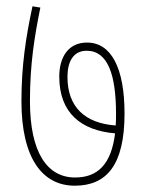

<svg xmlns="http://www.w3.org/2000/svg" viewBox="-20 -639 451 609"><path d="M375 -279C375 -423 333 -504 256 -504C196 -504 168 -457 168 -396C168 -280 238 -225 345 -216C333 -118 290 -76 218 -76C130 -76 75 -155 75 -318C75 -435 89 -521 108 -615L83 -619C62 -521 48 -431 48 -318C48 -135 116 -50 217 -50C318 -50 375 -115 375 -279ZM194 -395C194 -440 210 -478 255 -478C322 -478 348 -402 348 -278C348 -265 348 -252 347 -241C249 -248 194 -300 194 -395Z"/></svg>

Font: Noto Sans Devanagari ExtraCondensed Thin
Style: Regular
Weight: 100
Width: 2
Designer: Jelle Bosma - Monotype Design Team
Foundry: Monotype Imaging Inc.
Version: Version 2.004